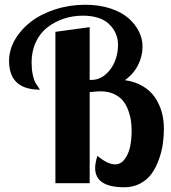

<svg xmlns="http://www.w3.org/2000/svg" viewBox="-20 -770 719 807"><path d="M212.9 -636.2 356.9 -655.8V-434.1H363.8Q396.5 -434.1 422.9 -456.3Q449.2 -478.5 462.6 -511.7Q476.1 -544.9 476.1 -581.1Q476.1 -632.3 439 -668.2Q401.9 -704.1 328.1 -704.1Q286.6 -704.1 248.8 -691.7Q210.9 -679.2 180.2 -655.8Q149.4 -632.3 131.1 -594Q112.8 -555.7 112.8 -507.8Q112.8 -479.5 117.4 -457.3Q122.1 -435.1 127.2 -425.5Q132.3 -416 139.6 -405.8Q147 -395.5 147.9 -393.1Q18.1 -393.1 18.1 -514.2Q18.1 -560.5 43.2 -603.8Q68.4 -647 110.6 -679.2Q152.8 -711.4 212.6 -730.7Q272.5 -750 337.9 -750Q396 -750 442.9 -734.9Q489.7 -719.7 518.8 -694.6Q547.9 -669.4 563.5 -638.4Q579.1 -607.4 579.1 -574.2Q579.1 -533.2 559.8 -495.6Q540.5 -458 504.9 -433.1Q546.9 -427.2 579.1 -408.4Q611.3 -389.6 630.6 -361.6Q649.9 -333.5 659.4 -300.3Q668.9 -267.1 668.9 -229Q668.9 -196.8 664.3 -164.8Q659.7 -132.8 647.7 -99.4Q635.7 -65.9 617.7 -40.5Q599.6 -15.1 569.8 1Q540 17.1 502.9 17.1Q379.9 17.1 379.9 -64Q379.9 -83.5 389.2 -115.2Q432.1 -79.1 463.9 -79.1Q487.8 -79.1 504.2 -101.1Q520.5 -123 526.9 -153.6Q533.2 -184.1 533.2 -220.2Q533.2 -241.7 530.5 -262Q527.8 -282.2 519.3 -305.7Q510.7 -329.1 497.1 -346.2Q483.4 -363.3 459.2 -374.8Q435.1 -386.2 402.8 -386.2Q388.7 -386.2 356.9 -382.8V0H212.9Z"/></svg>

Font: Lobster Two
Style: Bold
Weight: 700
Designer: Pablo Impallari
Foundry: Pablo Impallari. www.impallari.com
Version: Version 1.006